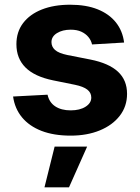

<svg xmlns="http://www.w3.org/2000/svg" viewBox="-20 -573 602 826"><path d="M513.9 -390 376 -381.8Q372.2 -399.2 360.4 -413.6Q348.6 -428 329.7 -436.7Q310.7 -445.3 284.2 -445.3Q249 -445.3 225.2 -430.6Q201.4 -415.9 201.4 -391.8Q201.4 -372 216.7 -358.1Q232.1 -344.2 269.9 -336.3L369.1 -316.8Q448.3 -301 487.5 -264.6Q526.6 -228.3 526.6 -169.3Q526.6 -115.4 495.3 -75Q464.1 -34.5 409.3 -12Q354.6 10.5 283.8 10.5Q211.4 10.5 158.6 -9.9Q105.9 -30.4 74.7 -68.1Q43.5 -105.9 36.3 -157.8L184.6 -165.6Q191.7 -132.5 217.7 -115.4Q243.7 -98.2 284 -98.2Q323.6 -98.2 348.1 -113.9Q372.7 -129.5 372.7 -153.3Q372.7 -174.2 355.6 -187.5Q338.5 -200.8 302.7 -208.2L208.4 -227.3Q128.5 -243.7 89.6 -282.7Q50.6 -321.7 50.6 -382.8Q50.6 -435.6 79.3 -473.6Q108.1 -511.6 160.1 -532.2Q212.1 -552.7 281.8 -552.7Q350.7 -552.7 400.1 -532.9Q449.6 -513 478.6 -476.6Q507.6 -440.2 513.9 -390ZM171.3 233 215 57.6H354.9L276.8 233Z"/></svg>

Font: Inter V
Style: 
Weight: 400
Designer: Rasmus Andersson
Foundry: rsms
Version: Version 4.000;git-a3f224843